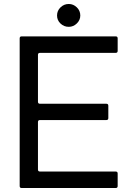

<svg xmlns="http://www.w3.org/2000/svg" viewBox="-20 -946 656 966"><path d="M89 0Q79 0 79 -10V-753Q79 -763 89 -763H562Q572 -763 572 -753V-690Q572 -680 562 -680H181Q171 -680 171 -670V-434Q171 -424 181 -424H515Q525 -424 525 -414V-352Q525 -342 515 -342H181Q171 -342 171 -332V-93Q171 -83 181 -83H562Q572 -83 572 -73V-10Q572 0 562 0ZM267 -868Q267 -892 284.5 -909Q302 -926 326 -926Q349 -926 366.5 -909Q384 -892 384 -868Q384 -845 366.5 -828Q349 -811 326 -811Q302 -811 284.5 -827.5Q267 -844 267 -868Z"/></svg>

Font: Open Sauce Two
Style: Regular
Weight: 400
Designer: Alfredo Marco Pradil
Foundry: Creative Sauce Fz LLC
Version: Version 1.477